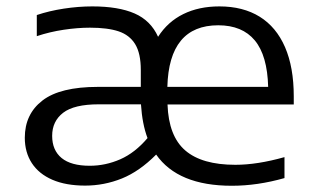

<svg xmlns="http://www.w3.org/2000/svg" viewBox="-20 -571 984 600"><path d="M898 -244.5H503.5Q507 -145.5 559 -100.8Q611 -56 715.5 -56Q784 -56 869 -80V-14.5Q784.5 9.5 704.5 9.5Q536 9.5 468 -88Q416 -35.5 360.8 -13.2Q305.5 9 246 9Q186 9 143.8 -9.2Q101.5 -27.5 79.5 -61.2Q57.5 -95 57.5 -140.5Q57.5 -214.5 112.8 -257Q168 -299.5 286 -299.5H420V-352.5Q420 -404 402.5 -432.8Q385 -461.5 350.8 -473Q316.5 -484.5 261 -484.5Q222.5 -484.5 179 -478Q135.5 -471.5 95 -458V-524Q133.5 -537 179.2 -544Q225 -551 268.5 -551Q350 -551 400.5 -529Q451 -507 474 -456Q504 -503 552.8 -527Q601.5 -551 665.5 -551Q739.5 -551 791.5 -518.8Q843.5 -486.5 870.8 -423.5Q898 -360.5 898 -270ZM503 -299.5H818Q815.5 -397.5 776.2 -444.8Q737 -492 662 -492Q508 -492 503 -299.5ZM441 -139.5Q424.5 -183 420.5 -245H288.5Q211.5 -245 177.2 -218.5Q143 -192 143 -146.5Q143 -101.5 172.5 -77.2Q202 -53 260.5 -53Q309.5 -53 355.8 -73.2Q402 -93.5 441 -139.5Z"/></svg>

Font: Encode Sans Expanded
Style: Regular
Weight: 400
Width: 7
Designer: Multiple Designers
Foundry: Impallari Type
Version: Version 2.000